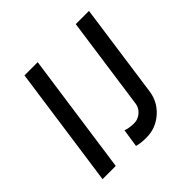

<svg xmlns="http://www.w3.org/2000/svg" viewBox="-188 -930 1120 1120"><g transform="rotate(-45 372.0 -370.0)"><path d="M162 -750H271L165 0H56ZM408 10Q362 10 331 1L348 -111Q378 -100 418 -100Q449 -100 474.5 -122Q500 -144 504 -175L585 -750H694L612 -167Q601 -91 543 -40.5Q485 10 408 10Z"/></g></svg>

Font: Oakes Grotesk Medium
Style: Italic
Weight: 500
Italic angle: -8°
Designer: Samuel Oakes
Foundry: Samuel Oakes
Version: Version 1.000;PS 001.000;hotconv 1.0.88;makeotf.lib2.5.64775